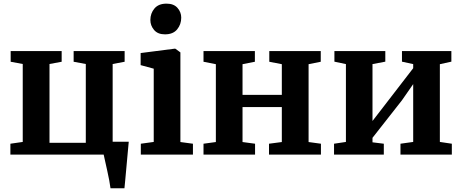

<svg xmlns="http://www.w3.org/2000/svg" viewBox="-20 -826 2470 1026"><path d="M570.5 180Q568.5 163 563.8 138Q559 113 553 85.8Q547 58.5 541.8 35.5Q536.5 12.5 534 0H35.5V-58L101.5 -67.5V-484L37 -496V-553H309.5V-496L244.5 -484V-63H438.5V-484L373.5 -496V-553H646V-496L582 -484V-68.5H668Q666.5 -53 664.2 -27.8Q662 -2.5 659.2 27.2Q656.5 57 653.8 86.8Q651 116.5 648.8 141Q646.5 165.5 645 180Z M732.5 0V-58L801.5 -67.5V-459L731.5 -478V-542.5L914 -566H916.5L944 -546V-67L1011 -58V0ZM861 -642.5Q823 -642.5 803.2 -666Q783.5 -689.5 783.5 -719Q783.5 -754.5 805.2 -780.5Q827 -806.5 869.5 -806.5H870.5Q908.5 -806.5 928.5 -783.8Q948.5 -761 948.5 -731.5Q948.5 -696 926.8 -669.2Q905 -642.5 862 -642.5Z M1067.5 0V-58L1133.5 -67V-483L1067.5 -496V-553H1342V-496L1276 -483V-319H1486V-483L1419 -496V-553H1694V-496L1629 -483V-67L1695 -58V0H1417.5V-58L1486 -67V-254H1276V-67L1343 -58V0Z M1765 0V-58L1828.5 -67.5V-483.5L1767 -496.5V-553H2039V-496.5L1970.5 -483.5V-179.5L2030 -256.5L2188 -461.5V-483.5L2128 -496.5V-553H2392V-496.5L2330.5 -483V-67.5L2394.5 -58V0H2120V-58L2188 -67.5V-376.5L2127.5 -289.5L1970.5 -89.5V-65.5L2031 -58V0Z"/></svg>

Font: Merriweather 24pt
Style: Bold
Weight: 700
Designer: Eben Sorkin
Foundry: Eben Sorkin
Version: Version 2.100